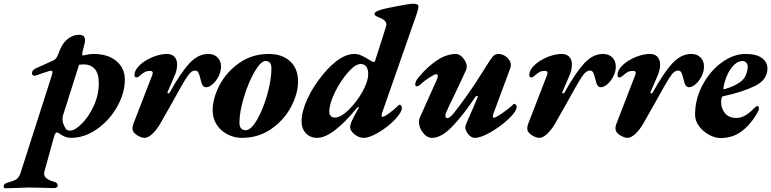

<svg xmlns="http://www.w3.org/2000/svg" viewBox="-128 -727 4145 1032"><path d="M-108 273Q-107 260 -88 255Q-52 245 -39 236Q-26 227 -18 204L147 -311Q154 -332 154 -339Q154 -350 140 -346Q115 -339 70 -323Q68 -323 64 -321.5Q60 -320 57 -320Q44 -320 44 -334Q44 -352 72 -363Q78 -365 112 -381L162 -404Q177 -411 189 -446Q205 -492 234 -516Q263 -540 297 -540Q313 -540 321 -533Q329 -526 329 -511Q329 -499 325 -486L316 -451Q314 -441 314 -438Q314 -427 319 -429Q353 -437 374 -437Q453 -437 498 -398.5Q543 -360 543 -299Q543 -227 502 -154Q461 -81 394 -33.5Q327 14 253 14Q224 14 196 -6Q184 -15 178 -15Q169 -15 163 6L111 194Q109 204 109 207Q109 221 122 231.5Q135 242 165 251Q182 255 182 272Q182 277 176 280.5Q170 284 162 284L90 282L26 281Q11 281 -33 283Q-79 285 -99 285Q-104 285 -106.5 281.5Q-109 278 -108 273ZM403 -281Q403 -332 381 -356.5Q359 -381 321 -381Q313 -381 297 -379L212 -111Q208 -100 208 -86Q208 -71 214 -57Q222 -39 228 -32Q234 -25 249 -25Q274 -25 311 -61.5Q348 -98 375.5 -157Q403 -216 403 -281Z M584 -36Q584 -48 588 -59L691 -325Q693 -333 693 -335Q693 -346 679 -346Q662 -346 651.5 -340.5Q641 -335 631 -326.5Q621 -318 617 -315Q613 -311 605 -311Q595 -311 595 -324Q595 -346 614.5 -368Q634 -390 665 -407Q690 -421 717.5 -429Q745 -437 769 -437Q796 -437 810 -421.5Q824 -406 824 -380Q824 -350 810 -319L773 -233Q772 -232 772 -229Q772 -225 776 -225Q782 -225 785 -231Q842 -334 889 -385.5Q936 -437 991 -437Q1023 -437 1041.5 -418Q1060 -399 1060 -370Q1060 -343 1047 -317Q1034 -291 1015 -274.5Q996 -258 980 -258Q968 -258 961.5 -268Q955 -278 950 -301Q945 -323 939 -335.5Q933 -348 921 -348Q903 -348 886.5 -326.5Q870 -305 843 -257Q803 -184 732 -60Q714 -29 691 -7.5Q668 14 649 14Q631 14 607.5 -1Q584 -16 584 -36Z M1015 -134Q1015 -198 1052 -269Q1089 -340 1158 -388.5Q1227 -437 1317 -437Q1388 -437 1431 -398Q1474 -359 1474 -289Q1474 -225 1437 -154Q1400 -83 1331 -34.5Q1262 14 1172 14Q1131 14 1095 -4.5Q1059 -23 1037 -56.5Q1015 -90 1015 -134ZM1331 -360Q1331 -399 1299 -399Q1274 -399 1240.5 -341.5Q1207 -284 1183 -204.5Q1159 -125 1159 -67Q1159 -47 1168 -37Q1177 -27 1192 -27Q1221 -27 1254 -84Q1287 -141 1309 -220.5Q1331 -300 1331 -360Z M1493 -73Q1493 -127 1524 -195Q1555 -263 1609 -328Q1700 -437 1776 -437Q1796 -437 1813.5 -429Q1831 -421 1846 -412Q1861 -403 1867 -399Q1875 -394 1882 -394Q1886 -394 1889 -403L1932 -537Q1942 -570 1946 -582Q1950 -594 1949 -595Q1948 -596 1948 -599Q1948 -619 1905 -635Q1894 -640 1889.5 -643.5Q1885 -647 1885 -651Q1885 -658 1891 -662.5Q1897 -667 1914 -673Q1938 -681 2006.5 -694Q2075 -707 2093 -707Q2121 -707 2121 -693Q2121 -684 2118.5 -674.5Q2116 -665 2111 -650L1925 -118L1923 -106Q1923 -99 1928 -99Q1937 -99 1964 -118.5Q1991 -138 2014 -161Q2017 -164 2018 -164Q2024 -164 2028 -159.5Q2032 -155 2032 -148Q2032 -123 1994.5 -84Q1957 -45 1907.5 -15.5Q1858 14 1826 14Q1801 14 1777.5 -5Q1754 -24 1754 -44Q1754 -50 1759 -67Q1766 -84 1776 -103.5Q1786 -123 1794.5 -137.5Q1803 -152 1800 -143L1801 -147Q1801 -151 1798 -151Q1794 -151 1790 -146Q1722 -64 1669.5 -25Q1617 14 1576 14Q1540 14 1516.5 -10.5Q1493 -35 1493 -73ZM1851 -330Q1851 -355 1840.5 -369Q1830 -383 1810 -383Q1782 -383 1742 -337.5Q1702 -292 1672 -230.5Q1642 -169 1642 -127Q1642 -112 1650 -103.5Q1658 -95 1672 -95Q1703 -95 1745.5 -136Q1788 -177 1819.5 -233Q1851 -289 1851 -330Z M2124 -72Q2124 -84 2129 -96L2220 -299Q2225 -309 2225 -318Q2225 -328 2216 -328Q2207 -328 2178 -309Q2149 -290 2137 -278Q2122 -263 2112 -263Q2104 -263 2104 -273Q2104 -290 2123 -313Q2171 -370 2222 -403.5Q2273 -437 2323 -437Q2343 -437 2362 -414Q2381 -391 2381 -368Q2381 -361 2378 -353Q2357 -305 2316 -220Q2286 -159 2271 -125Q2266 -115 2266 -105Q2266 -92 2278 -92Q2289 -92 2311.5 -119.5Q2334 -147 2377 -207Q2384 -218 2400 -240Q2426 -276 2461 -333L2482 -366Q2507 -407 2520 -422Q2533 -437 2550 -437Q2577 -437 2597.5 -418Q2618 -399 2618 -377Q2618 -372 2616 -364L2523 -113Q2521 -105 2521 -102Q2521 -94 2526 -94Q2536 -94 2573.5 -120Q2611 -146 2631 -166Q2634 -169 2635 -169Q2641 -169 2645 -164Q2649 -159 2649 -153Q2649 -129 2607 -89Q2565 -49 2511 -17.5Q2457 14 2424 14Q2405 14 2389 -5.5Q2373 -25 2373 -44Q2373 -51 2380 -67Q2415 -145 2439 -204L2440 -208Q2440 -212 2436 -212Q2432 -212 2427 -206Q2364 -111 2304.5 -48.5Q2245 14 2194 14Q2167 14 2145.5 -13.5Q2124 -41 2124 -72Z M2706 -36Q2706 -48 2710 -59L2813 -325Q2815 -333 2815 -335Q2815 -346 2801 -346Q2784 -346 2773.5 -340.5Q2763 -335 2753 -326.5Q2743 -318 2739 -315Q2735 -311 2727 -311Q2717 -311 2717 -324Q2717 -346 2736.5 -368Q2756 -390 2787 -407Q2812 -421 2839.5 -429Q2867 -437 2891 -437Q2918 -437 2932 -421.5Q2946 -406 2946 -380Q2946 -350 2932 -319L2895 -233Q2894 -232 2894 -229Q2894 -225 2898 -225Q2904 -225 2907 -231Q2964 -334 3011 -385.5Q3058 -437 3113 -437Q3145 -437 3163.5 -418Q3182 -399 3182 -370Q3182 -343 3169 -317Q3156 -291 3137 -274.5Q3118 -258 3102 -258Q3090 -258 3083.5 -268Q3077 -278 3072 -301Q3067 -323 3061 -335.5Q3055 -348 3043 -348Q3025 -348 3008.5 -326.5Q2992 -305 2965 -257Q2925 -184 2854 -60Q2836 -29 2813 -7.5Q2790 14 2771 14Q2753 14 2729.5 -1Q2706 -16 2706 -36Z M3180 -36Q3180 -48 3184 -59L3287 -325Q3289 -333 3289 -335Q3289 -346 3275 -346Q3258 -346 3247.5 -340.5Q3237 -335 3227 -326.5Q3217 -318 3213 -315Q3209 -311 3201 -311Q3191 -311 3191 -324Q3191 -346 3210.5 -368Q3230 -390 3261 -407Q3286 -421 3313.5 -429Q3341 -437 3365 -437Q3392 -437 3406 -421.5Q3420 -406 3420 -380Q3420 -350 3406 -319L3369 -233Q3368 -232 3368 -229Q3368 -225 3372 -225Q3378 -225 3381 -231Q3438 -334 3485 -385.5Q3532 -437 3587 -437Q3619 -437 3637.5 -418Q3656 -399 3656 -370Q3656 -343 3643 -317Q3630 -291 3611 -274.5Q3592 -258 3576 -258Q3564 -258 3557.5 -268Q3551 -278 3546 -301Q3541 -323 3535 -335.5Q3529 -348 3517 -348Q3499 -348 3482.5 -326.5Q3466 -305 3439 -257Q3399 -184 3328 -60Q3310 -29 3287 -7.5Q3264 14 3245 14Q3227 14 3203.5 -1Q3180 -16 3180 -36Z M3608 -111Q3608 -194 3648 -269.5Q3688 -345 3751 -391Q3814 -437 3879 -437Q3938 -437 3967.5 -415Q3997 -393 3997 -359Q3997 -298 3930 -265Q3863 -232 3760 -210Q3753 -209 3751 -201Q3749 -195 3748.5 -190.5Q3748 -186 3748 -183Q3747 -145 3768.5 -119Q3790 -93 3829 -93Q3854 -93 3877 -106Q3900 -119 3925 -145Q3936 -157 3942 -157Q3951 -157 3951 -146Q3951 -135 3948 -131Q3915 -67 3864.5 -26Q3814 15 3745 15Q3716 15 3684 -2Q3652 -19 3630 -48Q3608 -77 3608 -111ZM3891 -366Q3892 -378 3884.5 -388.5Q3877 -399 3863 -399Q3829 -399 3799.5 -356.5Q3770 -314 3760 -254V-252Q3760 -246 3767 -248Q3823 -264 3855 -289.5Q3887 -315 3891 -366Z"/></svg>

Font: EB Garamond ExtraBold
Style: Italic
Weight: 800
Italic angle: -17.2°
Designer: Georg Duffner and Octavio Pardo
Foundry: Georg Duffner
Version: Version 1.000